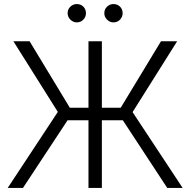

<svg xmlns="http://www.w3.org/2000/svg" viewBox="-20 -932 943 952"><path d="M485.1 -727.3V-397.7H578.5L778.1 -727.3H858.3L637.4 -376.1L885.7 0H809.3L589.1 -335.6H485.1V0H418.7V-335.6H315L93.8 0H18.1L266.7 -377.1L46.5 -727.3H126.8L326.3 -397.7H418.7V-727.3ZM360.8 -821Q342.7 -821 329 -834.7Q315.3 -848.4 315.3 -866.5Q315.3 -886 329 -899Q342.7 -911.9 360.8 -911.9Q380.3 -911.9 393.3 -899Q406.2 -886 406.2 -866.5Q406.2 -848.4 393.3 -834.7Q380.3 -821 360.8 -821ZM542.6 -821Q524.5 -821 510.8 -834.7Q497.2 -848.4 497.2 -866.5Q497.2 -886 510.8 -899Q524.5 -911.9 542.6 -911.9Q562.1 -911.9 575.1 -899Q588.1 -886 588.1 -866.5Q588.1 -848.4 575.1 -834.7Q562.1 -821 542.6 -821Z"/></svg>

Font: Inter Zeller Light
Style: Regular
Weight: 300
Designer: Rasmus Andersson; Joe Bland
Foundry: zeller
Version: Version 3.015;git-dec3a8cb1